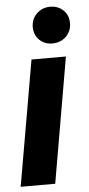

<svg xmlns="http://www.w3.org/2000/svg" viewBox="-53 -774 374 806"><g transform="rotate(-5 133.5 -371.0)"><path d="M237.8 -528.3 146.5 0H1L92.8 -528.3ZM109.9 -662.6Q109.9 -696.8 132.6 -719.2Q155.3 -741.7 189 -742.2Q221.7 -742.7 244.4 -721.7Q267.1 -700.7 267.1 -667Q267.1 -633.3 244.6 -610.8Q222.2 -588.4 188 -587.9Q155.3 -586.9 132.8 -607.9Q110.4 -628.9 109.9 -662.6Z"/></g></svg>

Font: Roboto Condensed ExtraBold
Style: Italic
Weight: 800
Italic angle: -12°
Designer: Christian Robertson
Foundry: Google
Version: Version 3.008; 2023